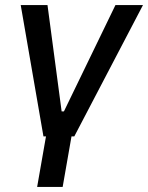

<svg xmlns="http://www.w3.org/2000/svg" viewBox="-20 -540 586 760"><path d="M152 0H162L127 200H228L263 0H274L546 -520H437L233 -99H224L168 -520H62Z"/></svg>

Font: Fixel Text 20240404 Medium
Style: Italic
Weight: 500
Width: 4
Italic angle: -10°
Designer: AlfaBravo + MacPaw
Foundry: Kyrylo Tkachov, Marchela Mozhyna, Serhii Makarenko, Maria Weinstein, Zakhar Kryvoshyya
Version: Version 1.211;Glyphs 3.2 (3225)